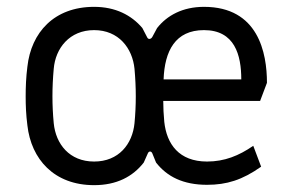

<svg xmlns="http://www.w3.org/2000/svg" viewBox="-20 -530 842 561"><path d="M255 11C321 11 368 -14 400 -55L412 -82C415 -89 422 -89 425 -82L436 -55C468 -14 515 10 585 10C642 10 688 -4 743 -43L720 -104C678 -75 636 -58 585 -58C503 -58 467 -109 460 -174C458 -195 457 -216 457 -235H740L760 -288C760 -375 735 -510 576 -510C514 -510 468 -485 439 -448L425 -422C421 -415 413 -414 410 -421L396 -448C364 -486 317 -510 255 -510C138 -510 71 -435 60 -335C56 -304 55 -275 55 -248C55 -222 56 -195 60 -164C71 -65 138 11 255 11ZM255 -58C183 -58 143 -109 137 -170C132 -223 132 -274 137 -329C142 -389 183 -442 255 -442C327 -442 367 -389 373 -329C378 -273 378 -223 373 -170C367 -109 327 -58 255 -58ZM685 -298H458C461 -381 492 -442 576 -442C666 -442 685 -369 685 -298Z"/></svg>

Font: Finlandica
Style: Regular
Weight: 400
Designer: Niklas Ekholm, Juho Hiilivirta, Jaakko Suomalainen
Foundry: Helsinki Type Studio
Version: Version 2.000;Glyphs 3.2 (3202)